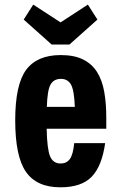

<svg xmlns="http://www.w3.org/2000/svg" viewBox="-20 -788 506 818"><path d="M238.4 -91.4Q206.2 -91.4 193.4 -122Q180.6 -152.6 178.8 -239.6H432.8V-287.4Q432.8 -347.4 424.2 -396.4Q415.6 -445.4 394 -480.3Q372.4 -515.2 334.5 -534.3Q296.6 -553.4 238.8 -553.4Q137.8 -553.4 91.3 -490.3Q44.8 -427.2 44.8 -275.2Q44.8 -121.8 90.5 -55.9Q136.2 10 237.2 10Q327.2 10 370.7 -35.1Q414.2 -80.2 428 -178.2H296.2Q291.4 -129 277.4 -110.2Q263.4 -91.4 238.4 -91.4ZM239.6 -452Q268.2 -452 282.1 -428.3Q296 -404.6 298.8 -332.8H179.6Q181.6 -403.2 195.3 -427.6Q209 -452 239.6 -452ZM275.8 -598.2 395 -704.6 354.4 -768.4 238 -692.6 121.6 -768.4 81 -704.6 200.2 -598.2Z"/></svg>

Font: Secuela Light
Style: Regular
Weight: 300
Designer: Fernando Haro
Foundry: deFharo
Version: Version 1.708